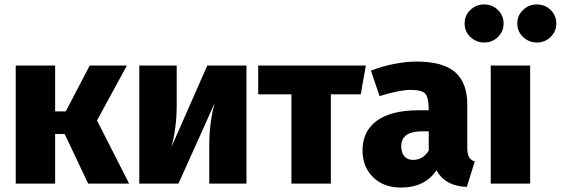

<svg xmlns="http://www.w3.org/2000/svg" viewBox="-20 -829 2532 867"><path d="M563 0H378L272 -224H229V0H51V-533H229V-326H277L385 -533H553L418 -285Z M1093 0H925V-175Q925 -277 950 -365L786 0H609V-533H778V-355Q778 -252 754 -165L916 -533H1093Z M1474 0H1296V-403H1146V-533H1632L1609 -403H1474Z M1791 18Q1712 18 1664.5 -29Q1617 -76 1617 -149Q1617 -237 1682 -284Q1747 -331 1870 -331H1916Q1916 -383 1903 -403Q1890 -423 1833 -423Q1784 -423 1694 -395L1655 -510Q1706 -530 1760.5 -540.5Q1815 -551 1860 -551Q1982 -551 2036 -502.5Q2090 -454 2090 -358V-164Q2090 -134 2098 -120Q2106 -106 2124 -100L2088 15Q1991 12 1951 -60Q1898 18 1791 18ZM1845 -107Q1890 -107 1916 -149V-236H1886Q1792 -236 1792 -169Q1792 -139 1806 -123Q1820 -107 1845 -107Z M2374 0H2196V-533H2374ZM2166 -637Q2131 -637 2104.5 -661.5Q2078 -686 2078 -723Q2078 -760 2104.5 -784.5Q2131 -809 2166 -809Q2203 -809 2228.5 -784Q2254 -759 2254 -723Q2254 -687 2228.5 -662Q2203 -637 2166 -637ZM2404 -637Q2369 -637 2342.5 -661.5Q2316 -686 2316 -723Q2316 -760 2342.5 -784.5Q2369 -809 2404 -809Q2441 -809 2466.5 -784Q2492 -759 2492 -723Q2492 -687 2466.5 -662Q2441 -637 2404 -637Z"/></svg>

Font: Trujillo ExtraBold
Style: Regular
Weight: 800
Designer: Fira Sans original fonts by bBox Type GmbH, Carrois Corporate GbR, & Edenspiekermann AG / Changes by Cristiano Sobral
Foundry: Fira Sans original fonts by bBox Type GmbH, Carrois Corporate GbR, & Edenspiekermann AG / Changes by Cristiano Sobral
Version: Version 4.301;July 28, 2020;FontCreator 13.0.0.2655 64-bit